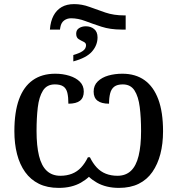

<svg xmlns="http://www.w3.org/2000/svg" viewBox="-20 -905 863 935"><path d="M223 -761Q226 -801 240.5 -828.5Q255 -856 280 -870.5Q305 -885 341 -885Q379 -885 415.5 -871.5Q452 -858 493 -844Q534 -830 585 -830H592V-761H572Q517 -761 474 -775Q431 -789 395.5 -802.5Q360 -816 326 -816Q307 -816 292.5 -805.5Q278 -795 274 -773L272 -761ZM337 -637Q368 -646 383.5 -657Q399 -668 399 -685Q399 -696 387 -701.5Q375 -707 363 -714.5Q351 -722 351 -741Q351 -759 365 -768Q379 -777 398 -777Q422 -777 438.5 -763.5Q455 -750 455 -723Q455 -685 428 -654Q401 -623 337 -606ZM266 10Q210 10 169.5 -10Q129 -30 102.5 -67Q76 -104 63 -154.5Q50 -205 50 -266Q50 -359 72.5 -421Q95 -483 139.5 -514.5Q184 -546 249 -546Q286 -546 318 -536Q350 -526 369 -507Q388 -488 388 -459Q388 -429 369.5 -414.5Q351 -400 313 -400Q313 -432 308 -453Q303 -474 288.5 -484Q274 -494 247 -494Q208 -494 189 -463.5Q170 -433 164 -382Q158 -331 158 -267Q158 -195 170 -146Q182 -97 208 -73Q234 -49 274 -49Q305 -49 330.5 -59Q356 -69 375 -89.5Q394 -110 408 -139H418Q432 -110 451 -89.5Q470 -69 495.5 -59Q521 -49 552 -49Q592 -49 617.5 -73Q643 -97 655 -146Q667 -195 667 -267Q667 -332 660.5 -383.5Q654 -435 635 -464.5Q616 -494 578 -494Q551 -494 536.5 -483Q522 -472 516.5 -450.5Q511 -429 511 -400Q474 -400 455 -414.5Q436 -429 436 -459Q436 -489 456 -508.5Q476 -528 507.5 -537Q539 -546 576 -546Q640 -546 684 -514.5Q728 -483 751 -421Q774 -359 774 -266Q774 -205 761 -155Q748 -105 722 -67.5Q696 -30 655.5 -10Q615 10 559 10Q528 10 501 3.5Q474 -3 452 -15.5Q430 -28 413 -44Q396 -28 374 -15.5Q352 -3 325 3.5Q298 10 266 10Z"/></svg>

Font: ET Text
Style: Regular
Weight: 470
Designer: Monotype Design Team
Foundry: Monotype Imaging Inc.
Version: Version 2.009